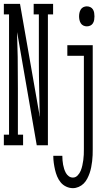

<svg xmlns="http://www.w3.org/2000/svg" viewBox="-29 -755 549 998"><path d="M-9 0V-55H18V-680H-9V-735H75L178 -147Q178 -152 178 -156.5Q178 -161 177 -165L175 -276Q174 -317 173.5 -358.5Q173 -400 173 -441V-680H146V-735H247V-680H220V0H162L60 -588V-570L63 -459Q63 -418 63.5 -376.5Q64 -335 64 -294V-55H91V0ZM422 -618Q413 -618 404.5 -622Q396 -626 391 -634Q386 -642 384 -651.5Q382 -661 382 -670Q382 -679 384 -688.5Q386 -698 391 -706Q396 -714 404.5 -718Q413 -722 422 -722Q432 -722 440.5 -718Q449 -714 454 -706Q459 -698 460.5 -688.5Q462 -679 462 -670Q462 -661 460.5 -651.5Q459 -642 454 -634Q449 -626 440.5 -622Q432 -618 422 -618ZM350 223Q332 223 315 215Q298 207 286.5 193Q275 179 268 162Q261 145 257 127.5Q253 110 250.5 92Q248 74 248 55H295Q295 67 296 78.5Q297 90 299 101Q301 112 304.5 123Q308 134 313.5 144Q319 154 328.5 161Q338 168 350 168Q364 168 374.5 157Q385 146 390.5 132.5Q396 119 399 105Q402 91 404 77Q406 63 406.5 48.5Q407 34 407 20V-465H321V-520H453V20Q453 36 452.5 51.5Q452 67 450 83Q448 99 445 114.5Q442 130 437 144.5Q432 159 424.5 173.5Q417 188 406 199Q395 210 380 216.5Q365 223 350 223Z"/></svg>

Font: Iosevka Curly Slab Light
Style: Regular
Weight: 300
Monospace: yes
Designer: Belleve Invis
Foundry: Belleve Invis
Version: Version 22.1.2; ttfautohint (v1.8.4)